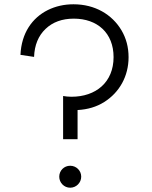

<svg xmlns="http://www.w3.org/2000/svg" viewBox="-20 -860 707 896"><path d="M307.5 16C336 16 359 -7.5 359 -35.5C359 -64 336 -86.5 307.5 -86.5C279 -86.5 256.5 -64 256.5 -35.5C256.5 -7.5 279 16 307.5 16ZM342 -210.5V-346.5C389.5 -349 431 -361.5 466.5 -384C538 -429 580 -505 580 -593C580 -639.5 569 -681 547 -718.5C503 -792.5 423.5 -840 323 -840C279.5 -840 239.5 -831 203 -813C130 -776.5 80 -705.5 75.5 -604L139 -594.5C141 -649.5 159 -693 192.5 -725C226 -757 270 -773 324.5 -773C434 -773 510 -706.5 510 -593.5C510 -476 427.5 -408.5 313.5 -408.5C298 -408.5 287 -410 274.5 -412V-210.5Z"/></svg>

Font: Spartan
Style: Regular
Weight: 400
Designer: Matt Bailey, Mirko Velimirovic
Foundry: Matt Bailey
Version: Version 1.003